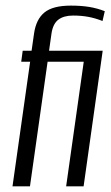

<svg xmlns="http://www.w3.org/2000/svg" viewBox="-20 -654 391 674"><path d="M23.9 0 85.8 -437.4H54.5L59.7 -476H90.9L99.5 -536.2Q106.7 -586.4 136.1 -610.3Q165.6 -634.3 228.8 -634.3Q265.2 -634.3 293.7 -629.6Q322.2 -624.8 347.8 -614.7L339.9 -580.3Q314.1 -590.4 289.7 -594.9Q265.4 -599.4 236.5 -599.4Q204.1 -599.4 185 -585.1Q165.9 -570.7 160.8 -536.5L152.2 -476H340.5L273.5 0H212.2L274 -437.4H147.1L85.2 0Z"/></svg>

Font: Alumni Sans Thin
Style: Italic
Weight: 100
Italic angle: -8°
Designer: Robert E. Leuschke
Foundry: Robert E. Leuschke
Version: Version 1.016